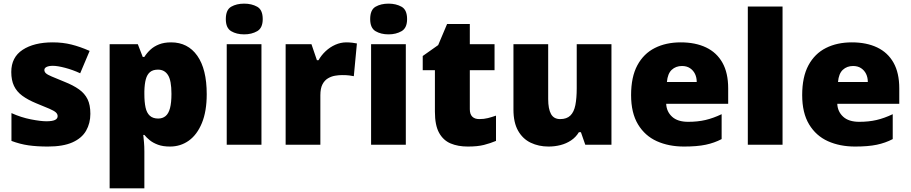

<svg xmlns="http://www.w3.org/2000/svg" viewBox="-20 -796 5008 1056"><path d="M477 -170Q477 -118 453.5 -77Q430 -36 378.5 -13Q327 10 243 10Q184 10 137.5 3.5Q91 -3 43 -21V-174Q96 -150 150 -139.5Q204 -129 235 -129Q267 -129 282 -136Q297 -143 297 -157Q297 -169 287 -178Q277 -187 251.5 -198Q226 -209 179 -228Q133 -247 102.5 -269.5Q72 -292 57 -323.5Q42 -355 42 -400Q42 -481 104.5 -522Q167 -563 270 -563Q325 -563 373 -551Q421 -539 473 -516L421 -393Q380 -412 338 -423Q296 -434 271 -434Q249 -434 236.5 -428Q224 -422 224 -411Q224 -401 232.5 -393Q241 -385 265 -375Q289 -365 335 -346Q383 -327 414.5 -304.5Q446 -282 461.5 -250.5Q477 -219 477 -170Z M921 -563Q1013 -563 1065 -489.5Q1117 -416 1117 -278Q1117 -184 1090.5 -119.5Q1064 -55 1018.5 -22.5Q973 10 915 10Q876 10 849 0Q822 -10 804 -24.5Q786 -39 774 -54H768Q770 -35 772 -13Q774 9 774 38V240H583V-553H738L765 -483H774Q788 -505 807.5 -523Q827 -541 855 -552Q883 -563 921 -563ZM849 -413Q821 -413 805 -399.5Q789 -386 782 -360Q775 -334 774 -294V-279Q774 -235 780.5 -205Q787 -175 804 -159.5Q821 -144 850 -144Q874 -144 890.5 -157.5Q907 -171 915 -201Q923 -231 923 -280Q923 -353 904 -383Q885 -413 849 -413Z M1418 -553V0H1227V-553ZM1323 -776Q1364 -776 1394.5 -759Q1425 -742 1425 -691Q1425 -642 1394.5 -624.5Q1364 -607 1323 -607Q1281 -607 1251.5 -624.5Q1222 -642 1222 -691Q1222 -742 1251.5 -759Q1281 -776 1323 -776Z M1885 -563Q1901 -563 1918 -561Q1935 -559 1943 -557L1926 -377Q1916 -379 1901.5 -381Q1887 -383 1861 -383Q1843 -383 1822.5 -379.5Q1802 -376 1783.5 -365Q1765 -354 1753.5 -332Q1742 -310 1742 -272V0H1551V-553H1693L1723 -465H1732Q1747 -492 1771 -514.5Q1795 -537 1824.5 -550Q1854 -563 1885 -563Z M2212 -553V0H2021V-553ZM2117 -776Q2158 -776 2188.5 -759Q2219 -742 2219 -691Q2219 -642 2188.5 -624.5Q2158 -607 2117 -607Q2075 -607 2045.5 -624.5Q2016 -642 2016 -691Q2016 -742 2045.5 -759Q2075 -776 2117 -776Z M2616 -141Q2642 -141 2663.5 -146.5Q2685 -152 2708 -160V-21Q2677 -8 2642 1Q2607 10 2553 10Q2499 10 2458.5 -7Q2418 -24 2395 -65.5Q2372 -107 2372 -182V-410H2305V-488L2390 -548L2439 -664H2564V-553H2700V-410H2564V-195Q2564 -168 2577.5 -154.5Q2591 -141 2616 -141Z M3343 -553V0H3199L3175 -69H3164Q3147 -41 3120.5 -23.5Q3094 -6 3062.5 2Q3031 10 2997 10Q2943 10 2899 -11Q2855 -32 2829.5 -77Q2804 -122 2804 -193V-553H2995V-251Q2995 -197 3010.5 -169Q3026 -141 3061 -141Q3097 -141 3117 -160.5Q3137 -180 3144.5 -218Q3152 -256 3152 -311V-553Z M3724 -563Q3805 -563 3863.5 -535Q3922 -507 3953.5 -451Q3985 -395 3985 -310V-225H3644Q3646 -182 3676.5 -154Q3707 -126 3765 -126Q3817 -126 3860 -136Q3903 -146 3949 -168V-31Q3909 -10 3861.5 0Q3814 10 3742 10Q3658 10 3592.5 -19.5Q3527 -49 3489 -112Q3451 -175 3451 -273Q3451 -373 3485.5 -437Q3520 -501 3581.5 -532Q3643 -563 3724 -563ZM3731 -433Q3697 -433 3674.5 -412Q3652 -391 3648 -345H3812Q3812 -370 3802.5 -389.5Q3793 -409 3775 -421Q3757 -433 3731 -433Z M4284 0H4093V-760H4284Z M4665 -563Q4746 -563 4804.5 -535Q4863 -507 4894.5 -451Q4926 -395 4926 -310V-225H4585Q4587 -182 4617.5 -154Q4648 -126 4706 -126Q4758 -126 4801 -136Q4844 -146 4890 -168V-31Q4850 -10 4802.5 0Q4755 10 4683 10Q4599 10 4533.5 -19.5Q4468 -49 4430 -112Q4392 -175 4392 -273Q4392 -373 4426.5 -437Q4461 -501 4522.5 -532Q4584 -563 4665 -563ZM4672 -433Q4638 -433 4615.5 -412Q4593 -391 4589 -345H4753Q4753 -370 4743.5 -389.5Q4734 -409 4716 -421Q4698 -433 4672 -433Z"/></svg>

Font: Noto Sans Khmer Black
Style: Regular
Weight: 900
Version: Version 2.003